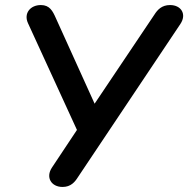

<svg xmlns="http://www.w3.org/2000/svg" viewBox="-20 -733 746 761"><path d="M228 8C261 8 277 -12 289 -31L695 -638C721 -677 698 -713 654 -713C621 -713 604 -694 592 -675L355 -322L201 -662C189 -689 177 -713 142 -713C100 -713 73 -680 91 -641L285 -218L186 -69C160 -30 183 8 228 8Z"/></svg>

Font: SN Pro Semibold
Style: Italic
Weight: 600
Italic angle: -9°
Designer: Tobias Whetton
Foundry: Supernotes
Version: Version 1.001;Glyphs 3.2 (3249)